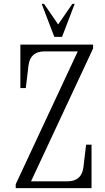

<svg xmlns="http://www.w3.org/2000/svg" viewBox="-20 -970 540 990"><path d="M61 0V-20L381 -705H210Q136 -705 127 -633L113 -516H85V-740H460V-720L140 -35H327Q401 -35 410 -107L424 -224H452V0ZM260 -780 195 -950H207L280 -844L353 -950H365L300 -780Z"/></svg>

Font: Xanh Mono
Style: Regular
Weight: 400
Monospace: yes
Designer: Lam Bao, Duy Dao
Foundry: Yellow Type Foundry
Version: Version 3.101; ttfautohint (v1.8.3)